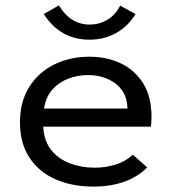

<svg xmlns="http://www.w3.org/2000/svg" viewBox="-20 -681 640 711"><path d="M327 10Q246 10 184.5 -17.5Q123 -45 88.5 -98Q54 -151 54 -228Q54 -305 88.5 -359.5Q123 -414 181.5 -442.5Q240 -471 311 -471Q375 -471 427 -446.5Q479 -422 510 -372.5Q541 -323 541 -249Q541 -240 540.5 -230Q540 -220 539 -212H140Q143 -158 170.5 -124.5Q198 -91 240.5 -75.5Q283 -60 330 -60Q371 -60 408 -71.5Q445 -83 472 -108L525 -61Q489 -25 438.5 -7.5Q388 10 327 10ZM143 -279H452Q451 -338 409 -370.5Q367 -403 305 -403Q268 -403 233.5 -390Q199 -377 174.5 -350Q150 -323 143 -279ZM425 -660 482 -629Q454 -583 409.5 -558.5Q365 -534 312 -534Q203 -534 142 -629L198 -661Q241 -590 312 -590Q347 -590 376.5 -607Q406 -624 425 -660Z"/></svg>

Font: Inconsolata Expanded Medium
Style: Regular
Weight: 500
Width: 7
Monospace: yes
Designer: Raph Levien, Cyreal, Brenton Simpson
Foundry: Raph Levien, Cyreal, Google
Version: Version 3.001; ttfautohint (v1.8.2.53-6de2)